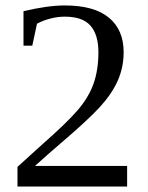

<svg xmlns="http://www.w3.org/2000/svg" viewBox="-20 -682 540 702"><path d="M444.8 0H43.9V-71.8L134.8 -154.3Q222.2 -231 263.2 -278.3Q304.2 -325.7 322 -376Q339.8 -426.3 339.8 -491.2Q339.8 -554.7 311 -587.9Q282.2 -621.1 216.8 -621.1Q190.9 -621.1 163.6 -614Q136.2 -606.9 115.2 -595.2L98.1 -515.1H65.9V-641.1Q154.8 -662.1 216.8 -662.1Q324.2 -662.1 378.2 -617.4Q432.1 -572.8 432.1 -491.2Q432.1 -436.5 410.9 -387.9Q389.6 -339.4 345.7 -291.3Q301.8 -243.2 200.2 -156.7Q156.7 -119.6 107.9 -75.2H444.8Z"/></svg>

Font: Liberation Serif
Style: Regular
Weight: 400
Designer: Steve Matteson
Foundry: Ascender Corporation
Version: Version 2.1.5